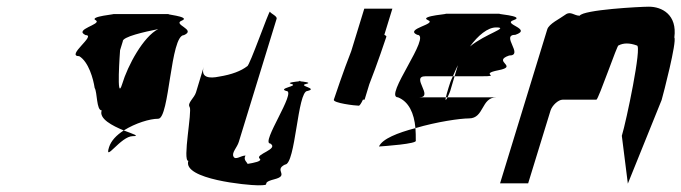

<svg xmlns="http://www.w3.org/2000/svg" viewBox="-20 -736 2037 574"><path d="M217 -568C245 -551 259 -500 263 -473C271 -461 268 -406 284 -406C275 -381 316 -360 350 -346C385 -368 428 -381 453 -381C487 -381 489 -631 530 -631C569 -648 492 -663 525 -675C551 -687 463 -694 487 -694H317C334 -694 242 -687 267 -675C284 -663 199 -648 236 -631C269 -631 175 -568 217 -568ZM339 -586 347 -612C345 -626 413 -641 453 -649C409 -627 362 -541 345 -484C327 -426 339 -586 339 -586ZM306 -296C291 -248 341 -329 377 -329C399 -329 379 -335 350 -346C328 -332 312 -315 306 -296Z M547 -416C555 -404 525 -255 543 -255C526 -200 720 -182 751 -182C799 -182 753 -188 800 -200C847 -212 797 -227 832 -244C864 -244 869 -464 899 -464C933 -472 869 -479 895 -485C914 -489 888 -492 876 -493C865 -492 835 -489 851 -485C875 -479 808 -472 836 -464C868 -464 758 -307 788 -307C815 -290 742 -275 756 -262C766 -254 738 -249 720 -246C720 -250 706 -258 714 -271C700 -271 684 -256 678 -268C672 -280 689 -295 694 -312L807 -680C809 -688 790 -695 787 -701C785 -707 726 -538 719 -538C701 -524 673 -513 635 -507C607 -501 579 -503 589 -536L566 -460C561 -443 539 -428 547 -416ZM876 -493C881 -494 883 -494 876 -494C869 -494 871 -494 876 -493Z M978 -438C975 -428 1042 -420 1053 -420C1055 -420 1060 -427 1065 -438H1070L1084 -484C1107 -542 1133 -620 1135 -626C1136 -628 1133 -630 1129 -632L1153 -710H1069L1030 -583C1007 -525 980 -444 978 -438Z M1113 -298C1127 -299 1230 -306 1223 -316C1223 -329 1223 -341 1222 -353C1169 -339 1123 -321 1113 -298ZM1170 -445C1202 -432 1218 -398 1222 -353C1286 -372 1356 -382 1382 -382C1428 -382 1418 -445 1464 -445H1318C1314 -437 1310 -433 1313 -445H1233C1279 -445 1206 -508 1252 -508H1334C1339 -519 1343 -530 1349 -541L1339 -508H1420C1483 -508 1409 -514 1470 -526C1532 -538 1450 -552 1502 -570C1548 -570 1475 -632 1521 -632C1573 -650 1479 -664 1516 -676C1554 -689 1449 -695 1477 -695H1309C1337 -695 1230 -689 1259 -676C1289 -664 1188 -650 1227 -632C1273 -632 1125 -445 1170 -445ZM1321 -474C1317 -460 1314 -451 1313 -445H1318C1322 -453 1326 -464 1326 -464L1339 -508H1334C1328 -496 1324 -485 1321 -474ZM1385 -597C1409 -630 1438 -654 1463 -654C1505 -654 1431 -635 1385 -597Z M1475 -188H1559L1626 -406C1631 -421 1649 -438 1662 -438H1763C1769 -438 1827 -607 1829 -600C1844 -608 1862 -608 1884 -600C1900 -600 1852 -372 1839 -330L1857 -187L1958 -437C1963 -454 2004 -612 1996 -624C2005 -692 1959 -716 1920 -716C1894 -716 1724 -707 1713 -689C1696 -689 1686 -704 1670 -692C1654 -680 1621 -665 1616 -648Z"/></svg>

Font: bitstorm
Style: excnobl
Weight: 400
Version: Version 0.2